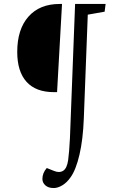

<svg xmlns="http://www.w3.org/2000/svg" viewBox="-20 -720 593 969"><path d="M324 88Q327 63 329 39.5Q331 16 333 -23L359 -700H513L508 -661L423 -646L403 -122Q399 -16 381 61Q363 138 336 175Q318 201 295 215Q272 229 251 229Q224 229 209 215.5Q194 202 194 183Q194 153 216 128L251 142Q279 154 298.5 142Q318 130 324 88ZM268 -255H252Q161 -255 114 -307Q67 -359 67 -458Q67 -572 123.5 -636Q180 -700 281 -700H293Z"/></svg>

Font: Literata 12pt Light
Style: Italic
Weight: 300
Italic angle: -2°
Designer: Latin by Veronika Burian and Jose Scaglione. Greek by Irene Vlachou. Cyrillic by Vera Evstafieva
Foundry: TypeTogether
Version: Version 3.002